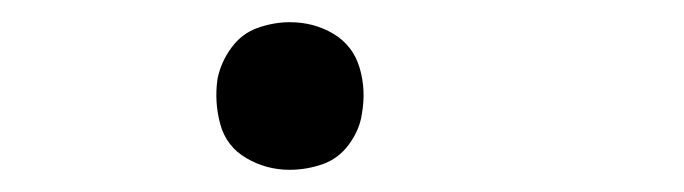

<svg xmlns="http://www.w3.org/2000/svg" viewBox="-20 -145 616 173"><path d="M241 8Q256 8 270.5 3Q285 -2 294.5 -15Q304 -28 306 -42Q310 -64 304 -84Q298 -104 280.5 -114.5Q263 -125 241 -125Q227 -125 212.5 -120Q198 -115 188.5 -102Q179 -89 176 -74Q173 -53 178.5 -33Q184 -13 202 -2.5Q220 8 241 8Z"/></svg>

Font: Iosevka Sparkle Light
Style: Italic
Weight: 300
Italic angle: -9°
Designer: Belleve Invis
Foundry: Belleve Invis
Version: Version 4.5.0; ttfautohint (v1.8.3)